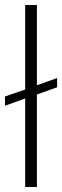

<svg xmlns="http://www.w3.org/2000/svg" viewBox="-20 -750 249 770"><path d="M81 0V-355L0 -326V-363L81 -391V-730H128V-408L209 -437V-400L128 -371V0Z"/></svg>

Font: MuseoModerno ExtraLight
Style: Regular
Weight: 200
Designer: Pablo Cosgaya, Héctor Gatti, Marcela Romero, and the Authors of The MuseoModerno Project.
Foundry: Omnibus-Type Team
Version: Version 1.001